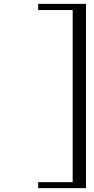

<svg xmlns="http://www.w3.org/2000/svg" viewBox="-20 -874 490 996"><path d="M426 102H178V71H357V-822H178V-854H426Z"/></svg>

Font: Kaisei Decol
Style: Regular
Weight: 400
Designer: Font-Kai, 金井和夫
Foundry: KAZUO KANAI
Version: Version 5.003